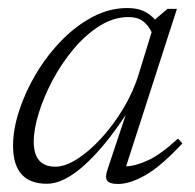

<svg xmlns="http://www.w3.org/2000/svg" viewBox="-20 -448 486 478"><path d="M248 -27 293 -162Q240.5 -82 189.5 -36.2Q138.5 9.5 97 9.5Q12.5 9.5 12.5 -85Q12.5 -126 27.8 -172.8Q43 -219.5 70 -264.8Q97 -310 133 -347Q169 -384 210.8 -406Q252.5 -428 297 -428Q321.5 -428 338 -420.2Q354.5 -412.5 366.5 -398.5L367 -400.5L397 -426H420.5L294 -34Q317.5 -34.5 349.2 -49.2Q381 -64 423 -103L434 -91Q381 -34 342.2 -12Q303.5 10 274.5 10Q252 10 246.5 1.2Q241 -7.5 248 -27ZM64 -95.5Q64 -33 118 -33Q142 -33 172 -52Q202 -71 232.2 -104Q262.5 -137 287.5 -178.8Q312.5 -220.5 326 -265.5L357.5 -368Q349.5 -385 336 -395.2Q322.5 -405.5 300 -405.5Q263 -405.5 228 -383.5Q193 -361.5 163.2 -326Q133.5 -290.5 111.2 -248.8Q89 -207 76.5 -166.5Q64 -126 64 -95.5Z"/></svg>

Font: Newsreader 16pt Light
Style: Italic
Weight: 300
Italic angle: -17°
Designer: Hugues Gentile
Foundry: Production Type
Version: Version 1.003; ttfautohint (v1.8.3)